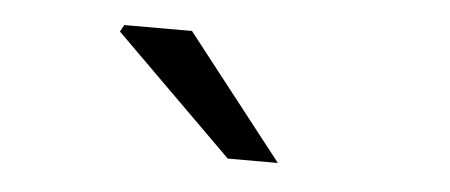

<svg xmlns="http://www.w3.org/2000/svg" viewBox="-28 -780 598 255"><g transform="rotate(5 271.0 -652.5)"><path d="M281.7 -570 124.4 -725.6 129.3 -734.7H219.6L348.5 -570Z"/></g></svg>

Font: Source Sans 3
Style: Regular
Weight: 200
Designer: Paul D. Hunt
Foundry: Adobe
Version: Version 3.046;hotconv 1.0.118;makeotfexe 2.5.65603